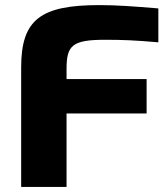

<svg xmlns="http://www.w3.org/2000/svg" viewBox="-20 -733 658 753"><path d="M392 -577C460 -577 512 -575 601 -567V-700C504 -708 438 -713 370 -713C140 -713 63 -657 63 -469V0H241V-288H555V-423H241V-462C241 -554 262 -577 392 -577Z"/></svg>

Font: LT Wave UI Medium
Style: Regular
Weight: 500
Designer: Daniel Lyons
Foundry: New Value
Version: Version 2.5 (Glyphs App)